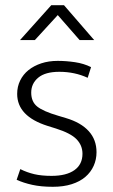

<svg xmlns="http://www.w3.org/2000/svg" viewBox="-20 -710 436 738"><path d="M317 -411Q267 -434 208 -434Q154 -434 127 -411.5Q100 -389 100 -354Q100 -319 123 -300.5Q146 -282 204 -265L234 -256Q291 -239 321 -206Q351 -173 351 -125Q351 -97 340 -72.5Q329 -48 308 -30Q287 -12 255.5 -2Q224 8 183 8Q138 8 104 0.5Q70 -7 44 -19L58 -60Q84 -47 112 -40.5Q140 -34 178 -34Q235 -34 266 -56Q297 -78 297 -119Q297 -151 274.5 -174.5Q252 -198 195 -216L163 -226Q46 -263 46 -349Q46 -377 57.5 -400.5Q69 -424 89.5 -440.5Q110 -457 138.5 -466.5Q167 -476 202 -476Q234 -476 268 -471Q302 -466 330 -452ZM342 -556H286L202 -652L114 -556H57L177 -690H226Z"/></svg>

Font: Mukta Vaani ExtraLight
Style: Regular
Weight: 275
Designer: Noopur Datye, Girish Dalvi, Yashodeep Gholap, Pallavi Karambelkar
Foundry: Ek Type
Version: Version 2.538;PS 1.000;hotconv 16.6.51;makeotf.lib2.5.65220;